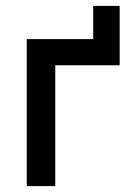

<svg xmlns="http://www.w3.org/2000/svg" viewBox="-20 -633 446 653"><path d="M297 -613H387V-411H168V0H71V-500H297Z"/></svg>

Font: NT Somic Medium
Style: Regular
Weight: 500
Designer: Ravid Balaliev — lead type designer, mastering
Michael Voronin — secret advisor, marketing
Ivan Kovalenko — best boy
Foundry: NT Type
Version: Version 0.7